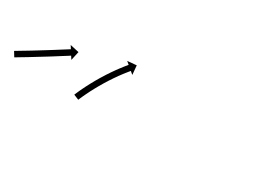

<svg xmlns="http://www.w3.org/2000/svg" viewBox="-47 -388 809 596"><g transform="rotate(30 357.5 -90.5)"><path d="M-22.3 -32.3C-23.1 -31.8 -23.9 -31.4 -24.7 -30.9L-14.2 -13.8C-13.5 -14.3 -12.7 -14.7 -12 -15.2L-12 -15.2L-12 -15.2C-10.4 -16.1 -8.8 -17.1 -7.1 -18.1C-4.6 -19.6 -2.2 -21.1 0.3 -22.6C3.5 -24.5 6.7 -26.4 10 -28.4C13.8 -30.6 17.6 -32.9 21.4 -35.2C25.6 -37.8 29.8 -40.4 34.1 -43C38.6 -45.7 43.1 -48.5 47.6 -51.3C52.3 -54.1 57 -57 61.6 -59.9C66.3 -62.8 70.9 -65.6 75.6 -68.5C80.1 -71.3 84.6 -74.1 89.1 -76.9C93.3 -79.6 97.5 -82.2 101.7 -84.9C105.4 -87.2 109.2 -89.6 112.9 -92C116.1 -94 119.3 -96 122.5 -98C124.9 -99.5 127.3 -101.1 129.8 -102.6C131.3 -103.6 132.9 -104.7 134.5 -105.7C135 -106 135.6 -106.4 136.1 -106.7L143.2 -95.6L150.3 -127.6L118.3 -134.7L125.4 -123.6C124.8 -123.2 124.3 -122.9 123.7 -122.5C122.2 -121.5 120.6 -120.5 119 -119.5C116.6 -118 114.2 -116.4 111.7 -114.9C108.6 -112.9 105.4 -110.9 102.2 -108.9C98.5 -106.5 94.8 -104.1 91 -101.8C86.8 -99.1 82.6 -96.5 78.5 -93.9C74 -91.1 69.5 -88.3 65 -85.5C60.4 -82.6 55.7 -79.8 51.1 -76.9C46.5 -74 41.8 -71.2 37.2 -68.3C32.7 -65.6 28.2 -62.8 23.7 -60C19.4 -57.5 15.2 -54.9 11 -52.3C7.2 -50.1 3.4 -47.8 -0.4 -45.5C-3.6 -43.6 -6.8 -41.6 -10 -39.7C-12.4 -38.2 -14.9 -36.7 -17.4 -35.3C-19 -34.3 -20.7 -33.3 -22.3 -32.3L-22.3 -32.3ZM206.1 -9.2C205.8 -8.3 205.4 -7.5 205.1 -6.7L223.6 0.8C223.9 0 224.3 -0.8 224.6 -1.6C224.6 -1.6 224.6 -1.5 224.6 -1.5C224.6 -1.5 224.6 -1.5 224.6 -1.5C225.4 -3.4 226.2 -5.3 227 -7.2C227 -7.2 227 -7.2 227 -7.2C227 -7.2 227 -7.2 227 -7.2C228.2 -10 229.5 -12.9 230.8 -15.7C230.8 -15.7 230.8 -15.7 230.8 -15.7C230.8 -15.7 230.8 -15.7 230.8 -15.7C232.5 -19.3 234.2 -22.9 235.9 -26.5C235.9 -26.5 235.9 -26.5 235.9 -26.5C235.9 -26.5 235.9 -26.5 235.9 -26.5C238 -30.7 240.1 -34.9 242.2 -39.1C242.2 -39.1 242.2 -39.1 242.2 -39.1C242.2 -39.1 242.1 -39.1 242.1 -39.1C244.5 -43.7 247 -48.4 249.5 -53C249.5 -53 249.5 -53 249.4 -52.9C249.4 -52.9 249.4 -52.9 249.4 -52.9C252.1 -57.8 254.8 -62.7 257.6 -67.6C257.6 -67.6 257.6 -67.6 257.6 -67.6C257.6 -67.5 257.6 -67.5 257.6 -67.5C260.5 -72.5 263.4 -77.5 266.4 -82.5C266.4 -82.5 266.4 -82.5 266.3 -82.4C266.3 -82.4 266.3 -82.4 266.3 -82.4C269.3 -87.3 272.4 -92.3 275.5 -97.2C275.5 -97.2 275.5 -97.1 275.5 -97.1C275.5 -97.1 275.5 -97.1 275.5 -97.1C278.5 -101.8 281.6 -106.5 284.8 -111.2C284.8 -111.2 284.8 -111.1 284.8 -111.1C284.7 -111.1 284.7 -111.1 284.7 -111.1C287.7 -115.4 290.7 -119.8 293.8 -124C293.8 -124 293.8 -124 293.7 -124C293.7 -124 293.7 -124 293.7 -124C296.5 -127.8 299.3 -131.6 302.1 -135.4C302.1 -135.4 302.1 -135.4 302.1 -135.4C302.1 -135.4 302.1 -135.4 302.1 -135.4C304.5 -138.6 307 -141.7 309.4 -144.9C309.4 -144.9 309.4 -144.9 309.4 -144.9C309.4 -144.9 309.4 -144.8 309.4 -144.8C311.3 -147.3 313.2 -149.7 315.2 -152.1L315.2 -152.1L315.2 -152.1C316.4 -153.6 317.7 -155.1 319 -156.7L319 -156.7L318.9 -156.7C319.4 -157.2 319.9 -157.8 320.3 -158.3L330.4 -149.8L327.5 -182.5L294.9 -179.6L305 -171.1C304.5 -170.6 304.1 -170 303.6 -169.5L303.6 -169.5L303.6 -169.5C302.3 -167.9 301 -166.3 299.7 -164.7L299.7 -164.7L299.6 -164.7C297.7 -162.2 295.7 -159.7 293.7 -157.3C293.7 -157.3 293.7 -157.2 293.7 -157.2C293.7 -157.2 293.7 -157.2 293.7 -157.2C291.1 -154 288.6 -150.7 286.2 -147.5C286.2 -147.5 286.1 -147.4 286.1 -147.4C286.1 -147.4 286.1 -147.4 286.1 -147.4C283.2 -143.5 280.4 -139.6 277.5 -135.7C277.5 -135.7 277.5 -135.7 277.5 -135.7C277.5 -135.6 277.5 -135.6 277.5 -135.6C274.4 -131.2 271.3 -126.8 268.2 -122.4C268.2 -122.4 268.2 -122.4 268.2 -122.4C268.2 -122.3 268.2 -122.3 268.2 -122.3C265 -117.6 261.8 -112.8 258.7 -108C258.7 -108 258.7 -107.9 258.7 -107.9C258.7 -107.9 258.7 -107.9 258.7 -107.9C255.5 -102.9 252.4 -97.9 249.3 -92.8C249.3 -92.8 249.3 -92.8 249.2 -92.8C249.2 -92.8 249.2 -92.8 249.2 -92.8C246.2 -87.7 243.2 -82.6 240.2 -77.5C240.2 -77.5 240.2 -77.5 240.2 -77.5C240.2 -77.5 240.2 -77.5 240.2 -77.5C237.4 -72.5 234.6 -67.5 231.9 -62.5C231.9 -62.5 231.9 -62.5 231.9 -62.4C231.8 -62.4 231.8 -62.4 231.8 -62.4C229.3 -57.7 226.8 -53 224.4 -48.2C224.4 -48.2 224.4 -48.2 224.4 -48.2C224.3 -48.2 224.3 -48.2 224.3 -48.2C222.2 -43.9 220 -39.6 217.9 -35.2C217.9 -35.2 217.9 -35.2 217.9 -35.2C217.9 -35.2 217.9 -35.2 217.9 -35.2C216.1 -31.5 214.4 -27.8 212.6 -24.1C212.6 -24.1 212.6 -24.1 212.6 -24C212.6 -24 212.6 -24 212.6 -24C211.3 -21.1 210 -18.2 208.7 -15.2C208.7 -15.2 208.7 -15.2 208.7 -15.2C208.7 -15.2 208.7 -15.2 208.7 -15.2C207.8 -13.2 206.9 -11.2 206.1 -9.2C206.1 -9.2 206.1 -9.2 206.1 -9.2C206.1 -9.2 206.1 -9.2 206.1 -9.2Z"/></g></svg>

Font: FRB American Cursive Just Arrows Ultra
Style: Bold Italic
Weight: 1000
Italic angle: -25°
Version: Version 2.0;Modular Font Editor K font №1